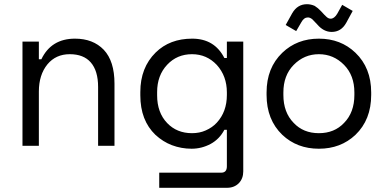

<svg xmlns="http://www.w3.org/2000/svg" viewBox="-20 -694 1828 914"><path d="M165 -258V0H87V-496H165V-412H177Q224 -510 337 -510Q423 -510 474 -457Q525 -403 525 -296V0H447V-280Q447 -357 412 -397Q378 -436 312 -436Q246 -436 206 -388Q165 -338 165 -258Z M1048 -418H1060V-496H1138V122Q1138 156 1117 178Q1095 200 1061 200H738V128H1033Q1060 128 1060 98V-76H1048Q1025 -32 983 -9Q940 14 892 14Q843 14 798 -3Q756 -19 720 -52Q648 -121 648 -240V-256Q648 -372 721 -444Q788 -510 895 -510Q1001 -510 1048 -418ZM894 -60Q930 -60 959 -73Q991 -87 1012 -110Q1060 -162 1060 -242V-254Q1060 -332 1012 -385Q964 -436 894 -436Q823 -436 776 -386Q728 -335 728 -256V-240Q728 -158 776 -108Q822 -60 894 -60Z M1747 -254V-242Q1747 -124 1672 -52Q1602 14 1498 14Q1394 14 1324 -52Q1249 -124 1249 -242V-254Q1249 -371 1324 -443Q1394 -510 1498 -510Q1602 -510 1672 -443Q1747 -371 1747 -254ZM1618 -109Q1667 -159 1667 -242V-254Q1667 -335 1618 -385Q1568 -436 1498 -436Q1428 -436 1378 -385Q1329 -335 1329 -254V-242Q1329 -159 1378 -109Q1424 -60 1498 -60Q1572 -60 1618 -109ZM1415 -589 1390 -546 1340 -575 1371 -631Q1396 -674 1441 -674Q1460 -674 1478 -666Q1494 -656 1508 -641Q1527 -620 1533 -615Q1543 -605 1554 -605Q1571 -605 1585 -628L1609 -671L1659 -642L1628 -585Q1604 -542 1559 -542Q1520 -542 1489 -579Q1481 -588 1467 -602Q1456 -611 1446 -611Q1427 -611 1415 -589Z"/></svg>

Font: Rilu
Style: Regular
Weight: 500
Designer: Alí Sinisterra
Foundry: Alí Sinisterra
Version: 0.1